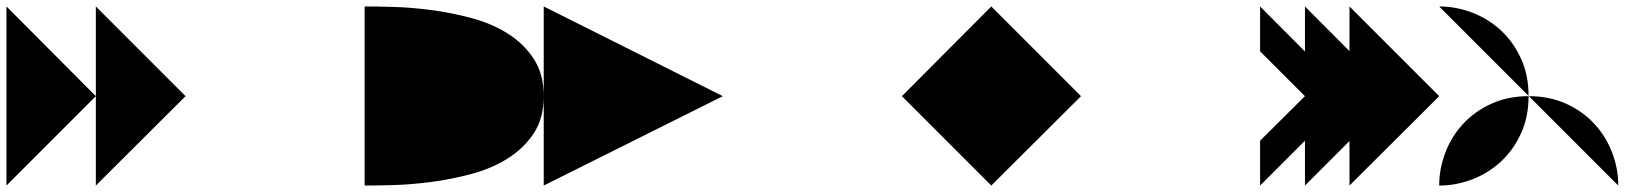

<svg xmlns="http://www.w3.org/2000/svg" viewBox="-20 -575 5035 595"><path d="M277 0 555 -277 277 -555ZM0 0 277 -277 0 -555Z M1110 0V-555ZM694 0V-555ZM832 0V-555ZM971 0V-555Z M1110 0Q1145 0 1199.5 -1.5Q1254 -3 1315.5 -11Q1377 -19 1439.5 -35.5Q1502 -52 1552 -83Q1602 -114 1633.5 -161Q1665 -208 1665 -277Q1665 -346 1633.5 -393.5Q1602 -441 1552 -472Q1502 -503 1439.5 -519.5Q1377 -536 1315.5 -544Q1254 -552 1199.5 -553.5Q1145 -555 1110 -555Z M1665 0 2220 -277 1665 -555Z M2775 0 2220 -555ZM2497 0 2220 -277ZM2775 -277 2497 -555Z M3052 -555 2775 -277 3052 0 3330 -277 3053 -554Z M3885 0 3330 -555ZM3469 0 3330 -139ZM3607 0 3330 -277ZM3746 0 3330 -416ZM3885 -139 3469 -555ZM3885 -277 3607 -555ZM3885 -416 3746 -555Z M4162 0 4440 -277 4162 -555ZM3885 -416 4024 -277 3885 -139ZM3885 0 4162 -277 3885 -555ZM4024 0 4301 -277 4024 -555ZM4301 0 4440 -139ZM4440 -416 4301 -555Z M4995 0Q4995 -52 4976 -102Q4957 -152 4921 -191Q4885 -230 4833.5 -253.5Q4782 -277 4717 -277Q4653 -277 4601.5 -253.5Q4550 -230 4514 -191Q4478 -152 4459 -102Q4440 -52 4440 0Q4492 0 4542 -19Q4592 -38 4631 -74Q4670 -110 4693.5 -161.5Q4717 -213 4717 -277Q4717 -342 4693.5 -393.5Q4670 -445 4631 -481Q4592 -517 4542 -536Q4492 -555 4440 -555Z"/></svg>

Font: Relief SingleLine Ornament
Style: Regular
Weight: 400
Designer: François Chastanet, Noëlie Dayma, Élisa Garzelli
Foundry: institut supérieur des arts et du design Toulouse / isdaT
Version: Version 1.000